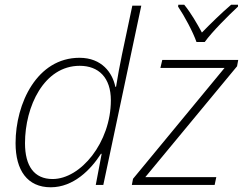

<svg xmlns="http://www.w3.org/2000/svg" viewBox="-20 -784 1031 814"><path d="M813 -606H848C879 -649 947 -717 989 -756V-764H960C919 -729 872 -683 836 -646C816 -683 789 -730 761 -764H736L735 -756C762 -716 798 -649 813 -606ZM195 10C292 10 365 -65 408 -132H411L386 0H418L579 -760H541L497 -552C488 -508 479 -461 472 -416H469C457 -475 412 -539 317 -539C137 -539 46 -346 46 -177C46 -62 96 10 195 10ZM539 0H890L897 -33H596L985 -503L990 -530H668L660 -496H932L544 -26ZM203 -25C125 -25 86 -80 86 -177C86 -332 166 -505 318 -505C398 -505 450 -455 450 -359C450 -180 322 -25 203 -25Z"/></svg>

Font: Noto Sans ExtraLight
Style: Italic
Weight: 200
Italic angle: -12°
Designer: Monotype Design Team
Foundry: Monotype Imaging Inc.
Version: Version 2.013